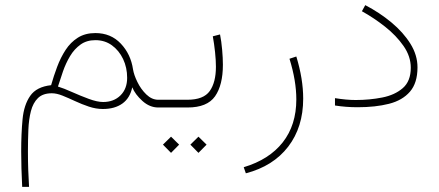

<svg xmlns="http://www.w3.org/2000/svg" viewBox="-20 -421 1718 752"><path d="M501 -149.4Q504.4 -127.9 518.1 -99.9Q531.7 -71.8 553.2 -51Q574.7 -30.3 599.6 -30.3H628.9V0H599.6Q566.4 0 537.8 -25.6Q509.3 -51.3 498 -79.1Q489.3 -37.1 459.5 -15.6Q429.7 5.9 382.8 5.9Q356 5.9 328.1 -3.4Q300.3 -12.7 274.2 -24.9Q248 -37.1 224.9 -46.4Q201.7 -55.7 183.1 -55.7Q147.9 -55.7 128.7 -36.9Q109.4 -18.1 101.1 14.2Q92.8 46.4 91.1 87.2Q89.4 127.9 89.4 171.9Q89.4 213.4 90.6 244.6Q91.8 275.9 93.8 311H66.9Q64.9 272.5 64 238.8Q63 205.1 63 171.9Q63 102.1 68.4 45.9Q73.7 -10.3 98.4 -45.7Q123 -81.1 180.2 -87.4Q190.4 -123.5 203.9 -159.4Q217.3 -195.3 236.8 -225.3Q256.3 -255.4 284.9 -273.4Q313.5 -291.5 353.5 -291.5Q414.1 -291.5 453.1 -250.2Q492.2 -209 501 -149.4ZM478 -116.2Q478 -156.2 462.2 -189.7Q446.3 -223.1 418.5 -243.4Q390.6 -263.7 353.5 -263.7Q319.3 -263.7 295.2 -246.3Q271 -229 254.4 -201.2Q237.8 -173.3 226.8 -141.8Q215.8 -110.4 207 -82Q229.5 -75.2 262.2 -60.5Q294.9 -45.9 327.9 -33.7Q360.8 -21.5 383.8 -21.5Q425.8 -21.5 451.9 -47.4Q478 -73.2 478 -116.2Z M608.4 -30.3H713.9Q777.3 -30.3 801.5 -64.5Q825.7 -98.6 825.7 -159.7Q825.7 -184.6 822.3 -217Q818.8 -249.5 813.5 -278.8L841.8 -286.1Q847.2 -259.3 850.1 -226.1Q853 -192.9 853 -167.5Q853 -87.9 822.3 -43.9Q791.5 0 714.8 0H608.4ZM757.3 114.3 789.1 145.5 757.3 177.7 725.6 145.5ZM649.9 114.3 681.6 145.5 649.9 177.7 618.2 145.5Z M942.9 257.8 934.6 233.9Q1034.2 204.1 1087.4 136.5Q1140.6 68.8 1140.6 -31.7Q1140.6 -104.5 1113.8 -190.9L1140.6 -199.7Q1167.5 -111.8 1167.5 -34.7Q1167.5 77.1 1108.6 153.6Q1049.8 230 942.9 257.8Z M1373.5 -29.3Q1427.7 -29.3 1477.1 -39.1Q1526.4 -48.8 1557.6 -75.9Q1588.9 -103 1588.9 -155.8Q1588.9 -200.2 1560.5 -241Q1532.2 -281.7 1488.3 -316.4Q1444.3 -351.1 1397.5 -377L1410.6 -400.9Q1466.8 -371.6 1513.2 -333Q1559.6 -294.4 1587.4 -249.8Q1615.2 -205.1 1615.2 -157.2Q1615.2 -96.2 1585.7 -62Q1556.2 -27.8 1503.4 -14.4Q1450.7 -1 1380.9 -1Q1334.5 -1 1292 -7.8V-36.6Q1336.9 -29.3 1373.5 -29.3Z"/></svg>

Font: Vazirmatn UI FD Thin
Style: Regular
Weight: 100
Designer: Saber Rastikerdar
Foundry: Saber Rastikerdar
Version: Version 33.003